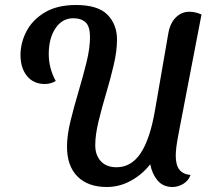

<svg xmlns="http://www.w3.org/2000/svg" viewBox="-20 -726 834 768"><path d="M407 22Q332 22 290 -20Q248 -62 248 -139Q248 -185 262 -242Q276 -299 294 -359.5Q312 -420 326 -476.5Q340 -533 340 -578Q340 -620 322.5 -636.5Q305 -653 273 -653Q229 -653 202 -613Q175 -573 175 -510Q175 -453 203 -402Q183 -390 159 -390Q114 -390 88 -422Q62 -454 62 -506Q62 -555 86 -601Q110 -647 159.5 -676.5Q209 -706 284 -706Q372 -706 410 -667Q448 -628 448 -568Q448 -522 435 -466.5Q422 -411 404.5 -352.5Q387 -294 374 -240Q361 -186 361 -145Q361 -105 383.5 -81Q406 -57 446 -57Q505 -57 542.5 -113Q580 -169 600 -285L653 -591Q660 -633 683 -656Q706 -679 738 -679Q761 -679 786 -668L695 -195Q688 -159 685.5 -138.5Q683 -118 683 -103Q683 -66 697.5 -47.5Q712 -29 742 -26Q734 -3 713 9.5Q692 22 670 22Q632 22 610 -4.5Q588 -31 581 -69Q549 -28 503.5 -3Q458 22 407 22Z"/></svg>

Font: Sansita Swashed
Style: Regular
Weight: 400
Designer: Pablo Cosgaya
Foundry: Omnibus-Type
Version: Version 1.003; ttfautohint (v1.8.3)